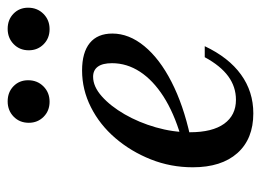

<svg xmlns="http://www.w3.org/2000/svg" viewBox="-108 -548 668 491"><g transform="rotate(-90 225.5 -303.0)"><path d="M180.6 11.3Q115.3 11.3 79 -29.4Q42.7 -70.2 42.7 -143.5Q42.7 -200 62.9 -250.8Q83.1 -301.6 117.3 -341.5Q151.6 -381.5 196.4 -404Q241.1 -426.6 290.3 -426.6Q336.3 -426.6 360.5 -406.9Q384.7 -387.1 384.7 -349.2Q384.7 -306.5 352.4 -267.3Q320.2 -228.2 261.3 -198Q202.4 -167.7 121.8 -150L122.6 -174.2Q182.3 -191.9 223.8 -218.5Q265.3 -245.2 287.1 -278.6Q308.9 -312.1 308.9 -350Q308.9 -374.2 300 -386.3Q291.1 -398.4 274.2 -398.4Q249.2 -398.4 224.2 -376.2Q199.2 -354 178.2 -317.7Q157.3 -281.5 144.8 -237.9Q132.3 -194.4 132.3 -150.8Q132.3 -93.5 154 -63.3Q175.8 -33.1 215.3 -33.1Q248.4 -33.1 275.4 -52.8Q302.4 -72.6 324.2 -112.9H352.4Q323.4 -51.6 279.8 -20.2Q236.3 11.3 180.6 11.3ZM396 -509.7Q372.6 -509.7 357.3 -525Q341.9 -540.3 341.9 -562.9Q341.9 -586.3 357.7 -601.6Q373.4 -616.9 396.8 -616.9Q420.2 -616.9 435.5 -602Q450.8 -587.1 450.8 -564.5Q450.8 -541.1 435.1 -525.4Q419.4 -509.7 396 -509.7ZM210.5 -509.7Q187.1 -509.7 171.8 -525Q156.5 -540.3 156.5 -562.9Q156.5 -586.3 172.2 -601.6Q187.9 -616.9 211.3 -616.9Q234.7 -616.9 250 -602Q265.3 -587.1 265.3 -564.5Q265.3 -541.1 249.6 -525.4Q233.9 -509.7 210.5 -509.7Z"/></g></svg>

Font: Playfair 5pt SemiExpanded Light Medium
Style: Italic
Weight: 500
Italic angle: -15.6°
Version: Version 2.001;gftools[0.9.30]